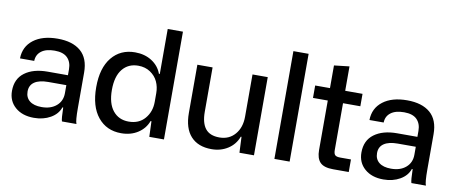

<svg xmlns="http://www.w3.org/2000/svg" viewBox="-65 -999 3043 1279"><g transform="rotate(10 1456.5 -360.0)"><path d="M205.1 8.8Q126.5 8.8 78.6 -33Q30.8 -74.7 30.8 -143.1Q30.8 -224.6 88.4 -267.3Q146 -310.1 242.2 -310.1H379.9V-350.1Q379.9 -399.4 351.8 -427.7Q323.7 -456.1 265.1 -456.1Q206.5 -456.1 174.8 -431.6Q143.1 -407.2 142.1 -365.2H45.9Q47.4 -445.3 107.9 -491.7Q168.5 -538.1 271 -538.1Q372.1 -538.1 427.5 -490.5Q482.9 -442.9 482.9 -346.2V-107.9Q482.9 -19.5 492.2 0H394Q387.7 -17.6 386.2 -92.8H380.9Q365.2 -46.4 317.1 -18.8Q269 8.8 205.1 8.8ZM133.8 -157.2Q133.8 -116.2 162.1 -93.5Q190.4 -70.8 243.2 -70.8Q305.7 -70.8 343.3 -103.3Q380.9 -135.7 380.9 -189V-243.2H258.8Q198.2 -243.2 166 -221.4Q133.8 -199.7 133.8 -157.2Z M794.9 8.8Q696.3 8.8 637.7 -63Q579.1 -134.8 579.1 -265.1Q579.1 -395 637.7 -466.6Q696.3 -538.1 794.9 -538.1Q860.4 -538.1 908.2 -507.3Q956.1 -476.6 975.1 -424.8H981V-729H1084V0H984.9L981 -105H975.1Q956.1 -53.2 908.2 -22.2Q860.4 8.8 794.9 8.8ZM685.1 -265.1Q685.1 -173.8 724.4 -125Q763.7 -76.2 831.1 -76.2Q900.9 -76.2 940.4 -122.6Q980 -168.9 980 -234.9V-294.9Q980 -336.9 963.6 -372.3Q947.3 -407.7 912.6 -430.9Q877.9 -454.1 831.1 -454.1Q763.7 -454.1 724.4 -405.5Q685.1 -356.9 685.1 -265.1Z M1406.7 8.8Q1315.4 8.8 1266.1 -45.2Q1216.8 -99.1 1216.8 -203.1V-528.8H1319.8V-229Q1319.8 -153.3 1349.9 -115.2Q1379.9 -77.1 1444.8 -77.1Q1510.3 -77.1 1550 -123.3Q1589.8 -169.4 1589.8 -243.2V-528.8H1692.9V0H1594.7L1589.8 -106.9H1585Q1564.9 -52.7 1516.8 -22Q1468.8 8.8 1406.7 8.8Z M1831.1 0V-729H1934.1V0Z M2228 0Q2165.5 0 2139.6 -27.1Q2113.8 -54.2 2113.8 -109.9V-444.8H2013.7V-528.8H2113.8V-682.1L2216.8 -693.8V-528.8H2334V-444.8H2216.8V-128.9Q2216.8 -103 2226.6 -94Q2236.3 -85 2261.7 -85H2334V0Z M2568.8 8.8Q2490.2 8.8 2442.4 -33Q2394.5 -74.7 2394.5 -143.1Q2394.5 -224.6 2452.1 -267.3Q2509.8 -310.1 2606 -310.1H2743.7V-350.1Q2743.7 -399.4 2715.6 -427.7Q2687.5 -456.1 2628.9 -456.1Q2570.3 -456.1 2538.6 -431.6Q2506.8 -407.2 2505.9 -365.2H2409.7Q2411.1 -445.3 2471.7 -491.7Q2532.2 -538.1 2634.8 -538.1Q2735.8 -538.1 2791.3 -490.5Q2846.7 -442.9 2846.7 -346.2V-107.9Q2846.7 -19.5 2856 0H2757.8Q2751.5 -17.6 2750 -92.8H2744.6Q2729 -46.4 2680.9 -18.8Q2632.8 8.8 2568.8 8.8ZM2497.6 -157.2Q2497.6 -116.2 2525.9 -93.5Q2554.2 -70.8 2606.9 -70.8Q2669.4 -70.8 2707 -103.3Q2744.6 -135.7 2744.6 -189V-243.2H2622.6Q2562 -243.2 2529.8 -221.4Q2497.6 -199.7 2497.6 -157.2Z"/></g></svg>

Font: Lumene Sans Medium
Style: Regular
Weight: 500
Designer: Deni Anggara
Version: Version 1.003;Glyphs 3.1.2 (3151)